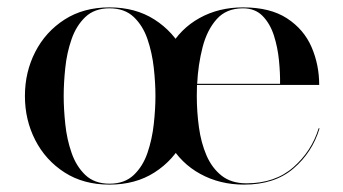

<svg xmlns="http://www.w3.org/2000/svg" viewBox="-20 -490 928 520"><path d="M47.5 -230Q47.5 -295 75.5 -349.5Q103.5 -404 154.8 -437Q206 -470 276.5 -470Q347 -470 398.5 -437Q450 -404 477.8 -349.5Q505.5 -295 505.5 -230Q505.5 -165 477.8 -110.5Q450 -56 398.5 -23Q347 10 276.5 10Q206 10 154.8 -23Q103.5 -56 75.5 -110.5Q47.5 -165 47.5 -230ZM152.5 -230Q152.5 -195 156.8 -154Q161 -113 173.8 -76.2Q186.5 -39.5 211.2 -16Q236 7.5 276.5 7.5Q317.5 7.5 342.2 -16Q367 -39.5 379.5 -76.2Q392 -113 396.5 -154Q401 -195 401 -230Q401 -265.5 396.5 -306.2Q392 -347 379.5 -383.8Q367 -420.5 342.2 -444Q317.5 -467.5 276.5 -467.5Q236 -467.5 211.2 -444Q186.5 -420.5 173.8 -383.8Q161 -347 156.8 -306.2Q152.5 -265.5 152.5 -230ZM845.5 -142.5Q826 -77.5 775 -33.8Q724 10 641 10Q575.5 10 522.8 -18.8Q470 -47.5 439 -101.2Q408 -155 408 -230Q408 -305 438.2 -358.8Q468.5 -412.5 520.5 -441.2Q572.5 -470 638 -470Q712 -470 757.5 -440.2Q803 -410.5 823.8 -362.5Q844.5 -314.5 844.5 -260H513.5Q513 -245.5 513 -230Q513 -187 518.8 -145.2Q524.5 -103.5 539.2 -69.2Q554 -35 580.2 -14.2Q606.5 6.5 647.5 6.5Q725 6.5 774.5 -37Q824 -80.5 843 -142.5ZM638 -467.5Q593 -467.5 566.8 -438Q540.5 -408.5 528.5 -361.5Q516.5 -314.5 514 -263H738.5Q739 -292 735.5 -327Q732 -362 721.8 -394Q711.5 -426 691.2 -446.8Q671 -467.5 638 -467.5Z"/></svg>

Font: Bodoni* 72pt
Style: Regular
Weight: 400
Version: Version 2.3